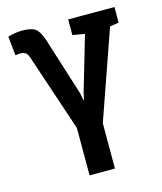

<svg xmlns="http://www.w3.org/2000/svg" viewBox="-111 -616 759 900"><g transform="rotate(-15 269.0 -165.5)"><path d="M211.4 203.6V-26.4L86.4 -399.9Q80.1 -419.4 70.6 -426Q61 -432.6 43.5 -432.6Q37.6 -432.6 21.5 -429.7L11.7 -522.9Q26.4 -527.8 45.9 -530.8Q65.4 -533.7 82 -533.7Q127 -533.7 146 -519Q165 -504.4 179.7 -460L268.1 -179.7L274.9 -145H277.8L285.2 -179.7L362.3 -442.4L303.7 -452.6V-528.3H528.3V-452.6L484.9 -445.8L334.5 -16.1V203.6Z"/></g></svg>

Font: Roboto Slab Medium
Style: Regular
Weight: 500
Designer: Google
Version: Version 2.001; ttfautohint (v1.8.3)